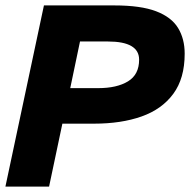

<svg xmlns="http://www.w3.org/2000/svg" viewBox="-43 -688 701 708"><path d="M-23 0 119 -668H379Q476 -668 532.5 -646.5Q589 -625 613.5 -585Q638 -545 638 -490Q638 -399 596 -342Q554 -285 479 -258.5Q404 -232 304 -232H187L138 0ZM216 -363H319Q388 -363 429 -388Q470 -413 470 -468Q470 -535 355 -535H252Z"/></svg>

Font: Atkinson Hyperlegible
Style: Bold Italic
Weight: 700
Italic angle: -12°
Designer: Elliott Scott, Megan Eiswerth, Linus Boman, Theodore Petrosky
Foundry: Braille Institute
Version: Version 1.006; ttfautohint (v1.8.3)